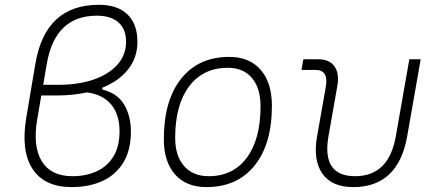

<svg xmlns="http://www.w3.org/2000/svg" viewBox="-20 -762 1798 792"><path d="M275.9 9.8Q163.6 9.8 114.5 -64.9Q65.4 -139.6 88.4 -276.4L126 -499.5Q167 -742.2 387.7 -742.2Q464.8 -742.2 505.9 -702.4Q546.9 -662.6 546.9 -589.4Q546.9 -524.9 508.8 -476.3Q470.7 -427.7 402.3 -400.4V-392.6Q465.3 -377 492.7 -329.6Q520 -282.2 520 -219.7Q520 -142.6 488.8 -91.6Q457.5 -40.5 402.6 -15.4Q347.7 9.8 275.9 9.8ZM338.9 -380.9Q281.7 -368.2 214.8 -368.2H150.4L133.8 -271.5Q114.3 -158.7 152.3 -96.9Q190.4 -35.2 278.8 -35.2Q334.5 -35.2 378.4 -55.2Q422.4 -75.2 447.8 -116.5Q473.1 -157.7 473.1 -220.7Q473.1 -289.6 438.7 -330.8Q404.3 -372.1 338.9 -380.9ZM158.2 -412.1H219.2Q303.2 -412.1 366.2 -433.8Q429.2 -455.6 464.6 -495.6Q500 -535.6 500 -590.3Q500 -641.6 468.8 -669.4Q437.5 -697.3 379.4 -697.3Q207 -697.3 172.9 -498Z M831.1 9.8Q748.5 9.8 702.1 -42.5Q655.8 -94.7 655.8 -187.5Q655.8 -347.7 727.3 -437.5Q798.8 -527.3 925.8 -527.3Q1008.8 -527.3 1055.2 -474.1Q1101.6 -420.9 1101.6 -325.2Q1101.6 -167.5 1030 -78.9Q958.5 9.8 831.1 9.8ZM840.8 -35.2Q941.4 -35.2 998 -111.3Q1054.7 -187.5 1054.7 -323.7Q1054.7 -398.4 1019.3 -440.4Q983.9 -482.4 919.9 -482.4Q817.9 -482.4 760.3 -406Q702.6 -329.6 702.6 -193.8Q702.6 -119.1 739.3 -77.1Q775.9 -35.2 840.8 -35.2Z M1437 9.8Q1349.1 9.8 1309.8 -45.9Q1270.5 -101.6 1288.1 -200.2L1324.2 -405.3Q1335.9 -473.6 1281.2 -473.6H1223.6L1231.4 -517.6H1292Q1338.9 -517.6 1359.9 -488Q1380.9 -458.5 1371.1 -405.3L1335 -200.2Q1306.2 -35.2 1444.8 -35.2Q1584 -35.2 1612.8 -200.2L1668.5 -517.6H1715.3L1659.7 -200.2Q1622.6 9.8 1437 9.8Z"/></svg>

Font: Cascadia Code ExtraLight
Style: Italic
Weight: 200
Italic angle: -10°
Monospace: yes
Designer: Aaron Bell
Foundry: Saja Typeworks
Version: Version 2404.023; ttfautohint (v1.8.4)